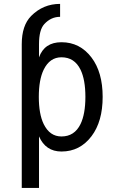

<svg xmlns="http://www.w3.org/2000/svg" viewBox="-20 -762 626 978"><path d="M286.1 -742.2V-676.3Q239.7 -676.3 205.6 -639.2Q178.7 -609.9 178.7 -537.1V-469.7Q206.1 -546.9 293 -546.9Q387.2 -546.9 446.3 -468.8Q502.9 -394 502.9 -268.6Q502.9 -143.1 446.3 -68.4Q387.2 9.8 293 9.8Q212.4 9.8 178.7 -67.4V195.3H90.8V-537.1Q90.8 -632.3 138.7 -680.7Q199.7 -742.2 286.1 -742.2ZM293 -470.2Q233.4 -470.2 202.6 -407.2Q177.7 -356 177.7 -268.6Q177.7 -181.2 202.6 -129.9Q233.4 -66.9 293 -66.9Q359.4 -66.9 390.1 -129.9Q415 -181.2 415 -268.6Q415 -356 390.1 -407.2Q359.4 -470.2 293 -470.2Z"/></svg>

Font: Consola Mono
Style: Book
Weight: 400
Monospace: yes
Version: Version 2.001